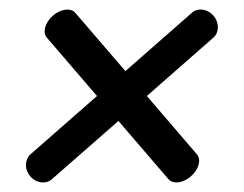

<svg xmlns="http://www.w3.org/2000/svg" viewBox="-20 -511 513 404"><path d="M334.8 -133.6C344.3 -123.3 364.9 -125.2 381.7 -140C398.6 -154.7 403.7 -175.3 394.6 -186C394.6 -186.1 344.8 -244.1 289 -309C363 -373.9 429.2 -432 429.2 -432C441.1 -442.4 441.9 -463.2 429.2 -478C416.5 -492.7 396.2 -495 384.1 -484.4L243.9 -361.4C188.1 -426.3 138.1 -484.4 138.1 -484.4C129.1 -494.8 108.1 -492.7 91.2 -478C74.4 -463.2 69.3 -442.6 78.4 -432L184.1 -309L43.8 -186C32 -175 31 -154.7 43.7 -140C56.4 -125.2 76.7 -123 88.8 -133.6C88.9 -133.5 155.2 -191.6 229.2 -256.5Z"/></svg>

Font: Hi.
Style: Regular
Weight: 400
Designer: Mew Too, Robert Jablonski
Foundry: Cannot Into Space Fonts
Version: Version 1.996